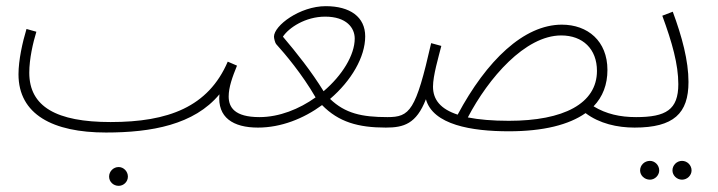

<svg xmlns="http://www.w3.org/2000/svg" viewBox="-20 -409 2329 623"><path d="M324 21C471 21 610 -4 692 -103C685 -28 736 5 817 5C835 5 842 -3 842 -12C842 -21 838 -29 822 -29C741 -29 722 -61 722 -96C722 -126 734 -159 749 -196L719 -209C656 -62 526 -13 339 -13C163 -13 75 -63 75 -173C75 -218 87 -270 98 -306L66 -315C53 -272 40 -214 40 -168C40 -38 151 21 324 21ZM365 194C381 194 395 181 395 164C395 147 381 133 365 133C348 133 334 147 334 164C334 181 348 194 365 194Z M817 5C892 5 965 -24 1025 -68C1079 -13 1142 5 1232 5C1248 5 1257 -1 1257 -12C1257 -24 1249 -29 1237 -29C1154 -29 1100 -41 1051 -88C1120 -147 1165 -224 1165 -291C1165 -354 1116 -389 1037 -389C953 -389 869 -326 869 -290C869 -284 873 -269 876 -266C905 -234 960 -169 1004 -93C951 -55 886 -29 822 -29ZM898 -290C917 -319 971 -355 1035 -355C1105 -355 1131 -318 1131 -284C1131 -230 1090 -164 1030 -113C990 -178 942 -238 898 -290Z M1631 17C1743 17 1826 -4 1880 -42C1925 -8 1983 5 2039 5C2056 5 2063 -3 2063 -12C2063 -21 2059 -29 2044 -29C1992 -29 1947 -39 1906 -64C1936 -95 1951 -135 1951 -182C1951 -276 1887 -329 1803 -329C1680 -329 1559 -213 1465 -37C1410 -55 1385 -85 1385 -128C1385 -164 1403 -224 1412 -260L1379 -269C1329 -49 1310 -29 1237 -29L1232 5C1290 5 1331 -7 1362 -87C1385 -4 1510 17 1631 17ZM1801 -294C1871 -294 1917 -250 1917 -179C1917 -73 1809 -17 1631 -17C1578 -17 1533 -21 1498 -28C1565 -156 1684 -294 1801 -294Z M2039 5C2166 5 2214 -41 2214 -143C2214 -212 2193 -290 2163 -371L2129 -358C2161 -271 2181 -200 2181 -136C2181 -53 2141 -29 2044 -29ZM2193 174C2210 174 2224 160 2224 144C2224 127 2210 113 2193 113C2176 113 2162 127 2162 144C2162 160 2176 174 2193 174ZM2089 174C2105 174 2119 160 2119 144C2119 127 2105 113 2089 113C2071 113 2057 127 2057 144C2057 160 2071 174 2089 174Z"/></svg>

Font: Noto Sans Arabic UI Cn XLt
Style: Regular
Weight: 200
Width: 3
Designer: Monotype Design Team, Nadine Chahine and Nizar Qandah
Foundry: Monotype Imaging Inc.
Version: Version 2.010